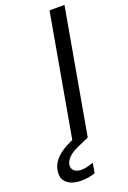

<svg xmlns="http://www.w3.org/2000/svg" viewBox="-266 -756 675 1014"><g transform="rotate(-20 71.5 -248.5)"><path d="M31 0 155 -700H239L115 0ZM7 203Q-24 203 -49 193.5Q-74 184 -87 163Q-100 142 -94 108Q-90 84 -75 62Q-60 40 -31 19.5Q-2 -1 45 -20L102 -43L115 0L52 28Q14 45 -3.5 63Q-21 81 -25 100Q-29 123 -14.5 136Q0 149 27 149Q41 149 59 145Q77 141 94 134L85 190Q67 196 47 199.5Q27 203 7 203Z"/></g></svg>

Font: DM Sans 10pt
Style: Italic
Weight: 400
Italic angle: -10°
Version: Version 4.004;gftools[0.9.30]